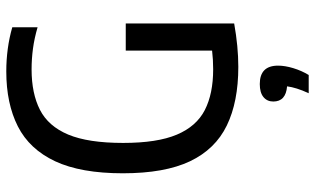

<svg xmlns="http://www.w3.org/2000/svg" viewBox="-220 -570 1026 626"><g transform="rotate(-90 293.0 -257.0)"><path d="M388 7Q274 7 196.8 -30.5Q119.5 -68 80.2 -150.5Q41 -233 41 -369.5Q41 -506.5 80.2 -590.2Q119.5 -674 194 -711.8Q268.5 -749.5 373 -749.5Q449 -749.5 517 -730V-647.5Q481 -658 447.5 -662.5Q414 -667 379.5 -667Q301.5 -667 248 -639.8Q194.5 -612.5 167.2 -547.5Q140 -482.5 140 -368.5Q140 -257.5 167 -193.5Q194 -129.5 247.2 -102.2Q300.5 -75 380 -75Q411.5 -75 441 -78.5V-360H529.5V-6.5Q454 7 388 7ZM302 236.5Q312 215 317.2 198Q322.5 181 324.5 166Q275 162 275 121Q275 101 289.5 89Q304 77 332 77Q392 77 392 136.5Q392 159 383.8 186.2Q375.5 213.5 361.5 236.5Z"/></g></svg>

Font: Encode Sans Condensed Medium
Style: Regular
Weight: 500
Width: 3
Designer: Multiple Designers
Foundry: Impallari Type
Version: Version 3.000; ttfautohint (v1.8.3) -l 8 -r 50 -G 200 -x 14 